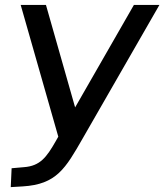

<svg xmlns="http://www.w3.org/2000/svg" viewBox="-20 -559 664 775"><path d="M205.1 10.7C168 75.7 142.1 110.8 77.1 115.7L26.9 120.1L23.4 196.3L71.8 193.4C208 185.1 244.1 121.6 314.5 -1.5L623.5 -539.1H520.5L283.2 -125.5L165.5 -539.1H63.5L215.3 -7.3Z"/></svg>

Font: Winston
Style: Italic
Weight: 400
Italic angle: -8.13011°
Designer: Vernon Adams, Kim Jin-seong, David Berlow, Cristiano Sobral
Foundry: The Winston Project Authors
Version: Version 3.004